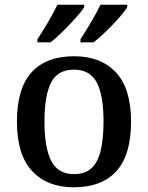

<svg xmlns="http://www.w3.org/2000/svg" viewBox="-20 -786 629 816"><path d="M293 10Q181 10 116.5 -59Q52 -128 52 -269Q52 -410 114 -478.5Q176 -547 296 -547Q408 -547 472.5 -478.5Q537 -410 537 -269Q537 -128 475 -59Q413 10 293 10ZM295 -46Q341 -46 368.5 -71Q396 -96 408 -146.5Q420 -197 420 -269Q420 -380 391.5 -435Q363 -490 294 -490Q225 -490 197 -435Q169 -380 169 -269Q169 -159 197.5 -102.5Q226 -46 295 -46ZM322 -619Q343 -651 367 -691.5Q391 -732 407 -766H521V-756Q511 -739 485.5 -710Q460 -681 430.5 -652.5Q401 -624 378 -606H322ZM139 -619Q160 -651 184 -691.5Q208 -732 224 -766H338V-756Q328 -739 302 -710Q276 -681 247 -652.5Q218 -624 195 -606H139Z"/></svg>

Font: Noto Rashi Hebrew Medium
Style: Regular
Weight: 500
Version: Version 1.006